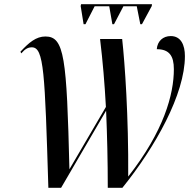

<svg xmlns="http://www.w3.org/2000/svg" viewBox="-20 -901 907 921"><path d="M381 -785H390L434 -871H504L519 -785H527L572 -871H636L653 -785H661L708 -872L709 -881H369L367 -872ZM212 0H273L489 -370C494 -252 497 -130 497 0H567C725 -196 867 -449 867 -632C867 -685 848 -728 799 -728C762 -728 735 -704 732 -665C792 -665 814 -633 814 -569C814 -448 766 -272 595 -54C597 -341 579 -597 566 -714H460C473 -607 482 -499 488 -388L313 -89C300 -625 289 -726 198 -726C153 -726 119 -697 78 -653L82 -645C101 -667 115 -674 133 -674C191 -674 195 -554 212 0Z"/></svg>

Font: Noto Serif Display Condensed Medium
Style: Italic
Weight: 500
Width: 3
Italic angle: -12°
Designer: Monotype Design Team
Foundry: Monotype Imaging Inc.
Version: Version 2.009